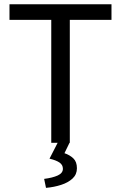

<svg xmlns="http://www.w3.org/2000/svg" viewBox="-20 -676 573 909"><path d="M222.7 0V-582H24.9V-655.8H507.8V-582H310.5V0ZM197.8 213.4 189 170.9Q228.5 166 253.2 154.8Q277.8 143.6 277.8 123Q277.8 104.5 261.7 93.5Q245.6 82.5 214.4 75.2L254.4 -2.9H310.5L285.2 49.3Q310.1 57.6 327.1 73.7Q344.2 89.8 344.2 120.6Q344.2 149.9 323.5 169.2Q302.7 188.5 269.5 199.2Q236.3 210 197.8 213.4Z"/></svg>

Font: Varta Medium
Style: Regular
Weight: 500
Designer: Joana Correia, Viktoriya Grabowska, Eben Sorkin
Foundry: Sorkin Type Co.
Version: Version 1.004